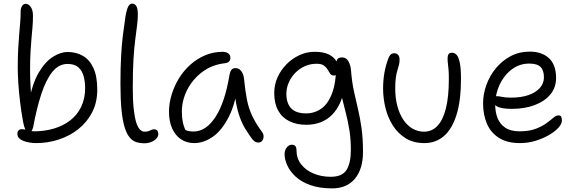

<svg xmlns="http://www.w3.org/2000/svg" viewBox="-20 -780 3181 1060"><path d="M180 10Q162 10 143.5 7Q125 4 109.5 -2Q94 -8 85 -17.5Q76 -27 76 -41Q76 -54 83 -60.5Q90 -67 100 -67Q113 -67 131.5 -61Q150 -55 168 -55Q227 -55 278.5 -70.5Q330 -86 368.5 -116Q407 -146 428.5 -191Q450 -236 450 -294Q450 -328 442 -358.5Q434 -389 413 -408Q392 -427 353 -427Q304 -427 268.5 -382.5Q233 -338 207.5 -259Q182 -180 163 -78Q159 -61 152 -55Q145 -49 137 -49Q127 -49 119.5 -65.5Q112 -82 107 -110Q97 -165 90.5 -220Q84 -275 81 -323Q78 -371 78 -404Q78 -466 80.5 -511Q83 -556 86 -590.5Q89 -625 91.5 -655.5Q94 -686 94 -718Q94 -734 101.5 -746.5Q109 -759 122 -759Q137 -759 149.5 -742Q162 -725 162 -693Q162 -660 159.5 -631Q157 -602 154 -569.5Q151 -537 148.5 -493.5Q146 -450 146 -388Q146 -348 149 -298Q152 -248 156 -186L140 -217Q158 -319 194 -379.5Q230 -440 272.5 -466.5Q315 -493 353 -493Q401 -493 438 -471.5Q475 -450 496 -404Q517 -358 517 -285Q517 -215 489 -160.5Q461 -106 413.5 -68Q366 -30 305.5 -10Q245 10 180 10Z M777 11Q753 11 732.5 4.5Q712 -2 696 -21Q680 -40 668.5 -76Q657 -112 651 -171Q645 -230 645 -317Q645 -404 648.5 -468.5Q652 -533 658.5 -586Q665 -639 673 -691Q680 -730 688.5 -745Q697 -760 710 -760Q724 -760 732.5 -746.5Q741 -733 741 -701Q741 -674 737 -641.5Q733 -609 727 -564Q721 -519 717 -454.5Q713 -390 713 -297Q713 -228 718 -181Q723 -134 731.5 -106Q740 -78 752 -65.5Q764 -53 777 -53Q793 -53 801.5 -56.5Q810 -60 816 -63Q822 -66 830 -66Q844 -66 849 -58.5Q854 -51 854 -40Q854 -26 842.5 -14Q831 -2 813.5 4.5Q796 11 777 11Z M1053 10Q1010 10 978.5 -11.5Q947 -33 930 -72Q913 -111 913 -163Q913 -210 927.5 -257.5Q942 -305 968 -347.5Q994 -390 1031 -423Q1068 -456 1113 -475Q1158 -494 1210 -494Q1228 -494 1240 -485.5Q1252 -477 1252 -460Q1252 -449 1245 -441Q1238 -433 1222 -431Q1150 -423 1096.5 -382.5Q1043 -342 1013.5 -284Q984 -226 984 -163Q984 -131 989.5 -104.5Q995 -78 1015 -36L969 -93Q991 -69 1006 -61.5Q1021 -54 1049 -54Q1117 -54 1169.5 -134Q1222 -214 1247 -367Q1250 -384 1257.5 -394Q1265 -404 1280 -404Q1300 -404 1313 -386Q1326 -368 1328 -338Q1334 -277 1343.5 -229Q1353 -181 1373 -139Q1393 -97 1427 -51Q1434 -42 1435 -32Q1436 -22 1433 -13Q1430 -4 1423.5 1.5Q1417 7 1408 7Q1395 7 1387 1.5Q1379 -4 1371 -14Q1352 -40 1335 -67.5Q1318 -95 1304.5 -131.5Q1291 -168 1282 -219Q1273 -270 1271 -342L1297 -341Q1283 -213 1243.5 -135.5Q1204 -58 1153.5 -24Q1103 10 1053 10Z M1814 260Q1744 260 1693.5 242Q1643 224 1612 195Q1581 166 1566 133Q1551 100 1551 71Q1551 50 1563 34.5Q1575 19 1591 19Q1605 19 1611 27Q1617 35 1617 51Q1617 94 1642.5 127Q1668 160 1711 178Q1754 196 1806 196Q1870 196 1893.5 157.5Q1917 119 1917 48Q1917 -12 1909 -61.5Q1901 -111 1889.5 -155Q1878 -199 1868 -241Q1858 -283 1853 -328L1885 -317Q1878 -259 1859.5 -216.5Q1841 -174 1813 -146Q1785 -118 1749 -104.5Q1713 -91 1671 -91Q1617 -91 1577 -111Q1537 -131 1515.5 -170Q1494 -209 1494 -267Q1494 -312 1512 -352.5Q1530 -393 1561.5 -425Q1593 -457 1633 -475.5Q1673 -494 1717 -494Q1766 -494 1795 -479.5Q1824 -465 1836.5 -443Q1849 -421 1849 -397Q1849 -387 1842 -375Q1835 -363 1825 -363Q1810 -363 1803 -373Q1796 -383 1789 -395.5Q1782 -408 1768.5 -418Q1755 -428 1728 -428Q1693 -428 1663 -414.5Q1633 -401 1610 -377.5Q1587 -354 1574 -324Q1561 -294 1561 -262Q1561 -210 1587.5 -182Q1614 -154 1670 -154Q1716 -154 1753.5 -180Q1791 -206 1813.5 -265.5Q1836 -325 1836 -424Q1836 -444 1843 -453.5Q1850 -463 1869 -463Q1892 -463 1904 -441Q1916 -419 1918 -390Q1923 -327 1934 -276.5Q1945 -226 1956.5 -177.5Q1968 -129 1976 -72.5Q1984 -16 1984 59Q1984 153 1939.5 206.5Q1895 260 1814 260Z M2323 10Q2263 10 2220 -16.5Q2177 -43 2149 -87Q2121 -131 2108 -184.5Q2095 -238 2095 -291Q2095 -338 2102.5 -379.5Q2110 -421 2125 -460Q2130 -473 2137.5 -479.5Q2145 -486 2157 -486Q2171 -486 2178.5 -476.5Q2186 -467 2186 -451Q2186 -435 2182.5 -421.5Q2179 -408 2174 -392Q2169 -376 2165.5 -352.5Q2162 -329 2162 -291Q2162 -239 2173.5 -195.5Q2185 -152 2206 -120Q2227 -88 2256.5 -70.5Q2286 -53 2321 -53Q2364 -53 2394.5 -84.5Q2425 -116 2441.5 -180.5Q2458 -245 2458 -344Q2458 -374 2456.5 -393.5Q2455 -413 2453 -427.5Q2451 -442 2451 -458Q2451 -473 2456.5 -481Q2462 -489 2474 -489Q2490 -489 2501 -477Q2512 -465 2518.5 -433.5Q2525 -402 2525 -345Q2525 -225 2500.5 -146.5Q2476 -68 2431 -29Q2386 10 2323 10Z M2851 10Q2780 10 2735 -18.5Q2690 -47 2668.5 -96.5Q2647 -146 2647 -210Q2647 -260 2665 -310.5Q2683 -361 2717 -402.5Q2751 -444 2798.5 -469.5Q2846 -495 2905 -495Q2971 -495 3010.5 -459Q3050 -423 3050 -349Q3050 -296 3018 -258Q2986 -220 2931 -199.5Q2876 -179 2806 -179Q2744 -179 2721.5 -194Q2699 -209 2699 -227Q2699 -238 2704.5 -243.5Q2710 -249 2724 -249Q2735 -249 2752 -245Q2769 -241 2802 -241Q2857 -241 2897.5 -255Q2938 -269 2960.5 -294.5Q2983 -320 2983 -353Q2983 -391 2964.5 -410Q2946 -429 2902 -429Q2848 -429 2805.5 -397Q2763 -365 2738.5 -313Q2714 -261 2714 -201Q2714 -161 2727 -128Q2740 -95 2769.5 -75Q2799 -55 2848 -55Q2901 -55 2936.5 -68.5Q2972 -82 2995.5 -99Q3019 -116 3034.5 -129.5Q3050 -143 3063 -143Q3074 -143 3078 -136Q3082 -129 3082 -114Q3082 -96 3062.5 -74.5Q3043 -53 3010 -34Q2977 -15 2936 -2.5Q2895 10 2851 10Z"/></svg>

Font: Shantell Sans Light
Style: Regular
Weight: 300
Designer: Stephen Nixon, Anya Danilova, Shantell Martin
Foundry: Arrow Type
Version: Version 1.011;[c5ecc13dd]